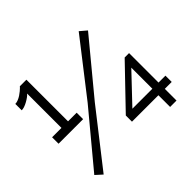

<svg xmlns="http://www.w3.org/2000/svg" viewBox="-168 -944 1161 1161"><g transform="rotate(-45 413.0 -363.0)"><path d="M258.8 -375V-319.8H48.8V-375H128.9V-668.9Q116.7 -653.8 86.4 -637Q56.2 -620.1 34.2 -620.1V-674.8Q45.9 -674.8 59.8 -680.4Q73.7 -686 85.4 -693.8Q97.2 -701.7 107.2 -710Q117.2 -718.3 122.8 -724.1Q128.4 -730 128.9 -731H185.1V-375ZM67.9 -33.2 348.1 -370.1 616.2 -714.8 659.2 -678.2 381.8 -342.8 109.9 4.9ZM683.1 0V-100.1H457V-152.8L700.2 -405.8H737.8V-153.8H796.9V-100.1H737.8V0ZM514.2 -153.8H685.1V-334Z"/></g></svg>

Font: Rawline Medium
Style: Regular
Weight: 500
Designer: Matt McInerney, Pablo Impallari, Rodrigo Fuenzalida
Foundry: Matt McInerney, Pablo Impallari, Rodrigo Fuenzalida
Version: Version 4.020;PS 004.020;hotconv 1.0.88;makeotf.lib2.5.64775